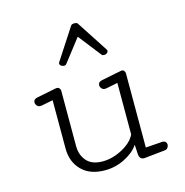

<svg xmlns="http://www.w3.org/2000/svg" viewBox="-98 -735 802 834"><g transform="rotate(-15 302.5 -317.5)"><path d="M218.3 -476.6Q211.9 -476.6 206.1 -480.7Q200.2 -484.9 200.2 -490.7Q200.2 -495.6 203.6 -499L293.5 -637.2Q297.4 -643.1 308.6 -643.1Q320.8 -643.1 324.2 -637.2L414.1 -499Q417.5 -495.6 417.5 -490.7Q417.5 -484.9 411.9 -480.7Q406.2 -476.6 399.4 -476.6Q391.1 -476.6 388.2 -481L308.6 -583L229.5 -481Q226.6 -476.6 218.3 -476.6ZM273.9 8.3Q206.5 8.3 169.2 -29.5Q131.8 -67.4 131.8 -127.9V-344.7L82 -335Q66.9 -332 60.1 -339.6Q53.2 -347.2 53.2 -355Q53.2 -370.1 70.8 -373.5L156.2 -390.6Q168 -393.1 173.3 -387.5Q178.7 -381.8 178.7 -375V-126.5Q178.7 -85.9 202.1 -58.8Q225.6 -31.7 274.4 -31.7Q303.2 -31.7 333.3 -42.5Q363.3 -53.2 387.7 -71.5Q412.1 -89.8 422.9 -112.8V-344.7L372.6 -334.5Q357.9 -331.5 350.8 -339.1Q343.8 -346.7 343.8 -354.5Q343.8 -370.1 362.3 -373.5L450.2 -391.1Q460 -393.1 464.8 -387.5Q469.7 -381.8 469.7 -375V-41.5L544.9 -46.9Q555.2 -46.9 559.8 -41.7Q564.5 -36.6 564.5 -29.8Q564.5 -22.9 559.8 -16.1Q555.2 -9.3 545.9 -8.3L451.7 1.5Q430.2 1.5 428.7 -22.9L426.3 -65.4Q405.3 -34.2 363 -12.9Q320.8 8.3 273.9 8.3Z"/></g></svg>

Font: Cutive Mono
Style: Regular
Weight: 400
Designer: Vernon Adams
Foundry: Vernon Adams
Version: Version 1.110; ttfautohint (v1.8.4.7-5d5b)